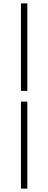

<svg xmlns="http://www.w3.org/2000/svg" viewBox="-20 -849 288 1145"><path d="M105 -307V-829H143V-307ZM105 276V-243H143V276Z"/></svg>

Font: Noto Sans TC Thin ExtraLight
Style: Regular
Weight: 250
Version: Version 2.004-H2;hotconv 1.0.118;makeotfexe 2.5.65603